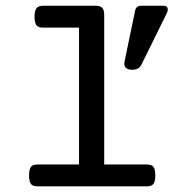

<svg xmlns="http://www.w3.org/2000/svg" viewBox="-20 -661 640 681"><path d="M260.3 -563H133.3Q124 -563 117.9 -565.2Q111.8 -567.4 108.4 -572.8Q102.5 -581.5 102.5 -601.6Q102.5 -623 109.9 -632.3Q116.7 -640.6 133.3 -640.6H318.8Q335.4 -640.6 342.5 -633.3Q349.6 -626 349.6 -608.4V-77.6H500Q517.6 -77.6 524.4 -69.3Q530.8 -60.1 530.8 -38.6Q530.8 -18.1 524.4 -8.8Q517.6 0 500 0H113.8Q104.5 0 98.4 -2.2Q92.3 -4.4 88.9 -9.8Q83 -19.5 83 -38.6Q83 -60.5 90.3 -69.8Q96.7 -77.6 113.8 -77.6H260.3ZM482.4 -433.1Q477.1 -422.9 469.2 -418.2Q461.4 -413.6 448.7 -413.6Q435.5 -413.6 428.2 -418.9Q420.9 -424.3 420.9 -435.1Q420.9 -437.5 421.9 -443.4L459.5 -624.5Q463.4 -640.6 480.5 -640.6H561.5Q567.9 -640.6 571.5 -637Q575.2 -633.3 575.2 -627.4Q575.2 -622.6 572.3 -615.7Z"/></svg>

Font: Courier Prime Medium
Style: Regular
Weight: 500
Designer: Alan Dague-Greene
Foundry: Quote-Unquote Apps
Version: Version 1.202